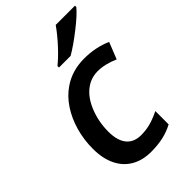

<svg xmlns="http://www.w3.org/2000/svg" viewBox="-232 -851 947 947"><g transform="rotate(-45 241.5 -378.0)"><path d="M45.9 -204.1Q45.9 -267.6 62.5 -325.9Q79.1 -384.3 109.9 -430.9Q140.6 -477.5 183.1 -506.3Q246.1 -549.8 330.1 -549.8Q409.2 -549.8 475.6 -520.5L440.9 -433.1Q383.8 -458.5 333 -458.5Q284.2 -458.5 245.1 -427.2Q206.1 -396 183.1 -336.9Q159.7 -276.9 159.7 -210Q159.7 -143.1 190.4 -110.8Q216.3 -83.5 262.7 -83.5Q296.9 -83.5 327.6 -91.8Q358.4 -100.1 395.5 -118.2V-25.4Q361.8 -7.3 324 1.2Q286.1 9.8 239.3 9.8Q179.2 9.8 135.7 -15.6Q92.3 -41 69.1 -89.1Q45.9 -137.2 45.9 -204.1ZM348.6 -766.1H482.9V-756.8Q460 -728 399.7 -680.7Q339.4 -633.3 292.5 -606H211.4V-616.7Q243.2 -642.1 281.2 -683.3Q319.3 -724.6 348.6 -766.1Z"/></g></svg>

Font: Viking Open Sans Light
Style: Bold Italic
Weight: 600
Italic angle: -12°
Foundry: Ascender Corporation
Version: Version 2.000